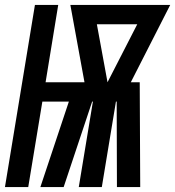

<svg xmlns="http://www.w3.org/2000/svg" viewBox="-44 -755 707 775"><path d="M-24 0 97 -735H191L140 -423H297L240 -735H643L484 -423H520L522 0H428L427 -345H424L367 0H274L331 -345H328L213 0H119L234 -345H127L70 0ZM390 -423 510 -657H347Z"/></svg>

Font: Iosevka Extrabold Extended
Style: Italic
Weight: 800
Width: 7
Italic angle: -9°
Monospace: yes
Designer: Belleve Invis
Foundry: Belleve Invis
Version: Version 32.5.0; ttfautohint (v1.8.4)